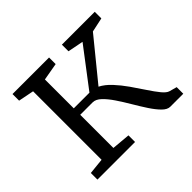

<svg xmlns="http://www.w3.org/2000/svg" viewBox="-134 -719 884 884"><g transform="rotate(-45 307.5 -277.5)"><path d="M40 0V-43L118 -51V-497L42 -512V-555H280V-512L195 -497V-309H297L440 -497L363.5 -512V-555H577.5V-512L507.5 -497L346 -299Q373.5 -285 399 -257.5Q424.5 -230 447.8 -196.8Q471 -163.5 491.8 -132Q512.5 -100.5 530.2 -78.8Q548 -57 562.5 -53L599 -43V0H514.5Q496 0 476.8 -19.2Q457.5 -38.5 437.5 -69Q417.5 -99.5 397.5 -133.5Q377.5 -167.5 357 -198Q336.5 -228.5 316.2 -247.8Q296 -267 276 -267H195V-51L285 -43V0Z"/></g></svg>

Font: Merriweather 7pt Light
Style: Regular
Weight: 300
Designer: Eben Sorkin
Foundry: Eben Sorkin
Version: Version 2.200;gftools[0.9.31]